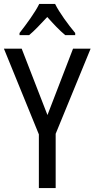

<svg xmlns="http://www.w3.org/2000/svg" viewBox="-20 -963 484 983"><path d="M262 -943H181C160 -900 116 -840 80 -794V-783H129C157 -806 189 -841 222 -876C253 -841 284 -808 314 -783H365V-794C330 -836 284 -898 262 -943ZM223 -374 91 -714H0L179 -275V0H265V-278L444 -714H354Z"/></svg>

Font: Noto Sans Ethiopic Condensed
Style: Regular
Weight: 400
Width: 3
Designer: Monotype Design Team
Foundry: Monotype Imaging Inc.
Version: Version 2.102